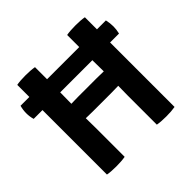

<svg xmlns="http://www.w3.org/2000/svg" viewBox="-172 -858 1034 1034"><g transform="rotate(-45 344.5 -341.5)"><path d="M221 -295 222 -221V0Q194 5 153.5 5Q113 5 87 0V-491H20Q13 -515 13 -540.5Q13 -566 20 -591H87V-683Q113 -688 153.5 -688Q194 -688 222 -683V-591H467V-683Q494 -688 535 -688Q576 -688 602 -683V-591H670Q676 -564 676 -540Q676 -516 670 -491H602V0Q574 5 534 5Q494 5 467 0V-221L468 -295L415 -294H274ZM221 -405 274 -406H415L468 -405L467 -480V-491H222V-480Z"/></g></svg>

Font: Signika
Style: Semibold
Weight: 600
Designer: Anna Giedrys
Foundry: Anna Giedrys
Version: Version 1.001